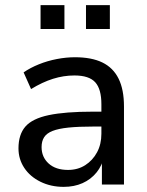

<svg xmlns="http://www.w3.org/2000/svg" viewBox="-20 -719 573 748"><path d="M228 9Q178 9 137.5 -11Q97 -31 74.5 -65Q52 -99 52 -141Q52 -195 79 -226Q106 -257 170 -270.5Q234 -284 342 -284H389V-226H344Q286 -226 247 -222Q208 -218 185 -209Q162 -200 152 -184.5Q142 -169 142 -146Q142 -107 169.5 -82Q197 -57 245 -57Q283 -57 312 -75.5Q341 -94 358 -125.5Q375 -157 375 -198V-313Q375 -372 351 -398.5Q327 -425 270 -425Q228 -425 186.5 -412Q145 -399 101 -372L72 -437Q98 -455 131.5 -468.5Q165 -482 201.5 -489Q238 -496 272 -496Q337 -496 379 -475.5Q421 -455 442 -412.5Q463 -370 463 -304V0H377V-111H386Q378 -74 356 -47Q334 -20 301.5 -5.5Q269 9 228 9ZM315 -606V-699H408V-606ZM138 -606V-699H231V-606Z"/></svg>

Font: Nunito Sans 12pt Medium
Style: Regular
Weight: 500
Designer: Vernon Adams
Foundry: Vernon Adams
Version: Version 3.101;gftools[0.9.27]